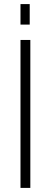

<svg xmlns="http://www.w3.org/2000/svg" viewBox="-20 -917 248 937"><path d="M80 0H128V-722H80ZM80 -797H125V-897H80Z"/></svg>

Font: Perun ExtraLight
Style: Regular
Weight: 200
Foundry: Copyright (c) Stefan Peev, Context Ltd, 2016
Version: Version 1.089